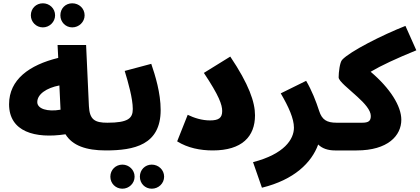

<svg xmlns="http://www.w3.org/2000/svg" viewBox="-20 -907 2544 1164"><path d="M418 -741C459 -741 493 -774 493 -814C493 -856 459 -887 418 -887C377 -887 346 -856 346 -814C346 -774 377 -741 418 -741ZM240 -741C280 -741 314 -774 314 -814C314 -856 280 -887 240 -887C199 -887 167 -856 167 -814C167 -774 199 -741 240 -741ZM621 5C687 5 721 -30 721 -81C721 -126 695 -163 631 -163C555 -163 523 -181 519 -264L502 -634H329L333 -556C158 -513 35 -425 35 -275C35 -108 193 -65 377 -93C419 -24 503 5 621 5ZM206 -288C206 -336 262 -374 340 -389L347 -242C268 -228 206 -247 206 -288Z M621 5C793 5 954 -28 954 -240C954 -344 921 -450 897 -520L736 -477C757 -408 785 -310 785 -246C785 -190 757 -163 631 -163ZM900 237C941 237 975 205 975 164C975 123 941 91 900 91C859 91 828 123 828 164C828 205 859 237 900 237ZM722 237C762 237 796 205 796 164C796 123 762 91 722 91C681 91 649 123 649 164C649 205 681 237 722 237Z M1054 -50C1118 -10 1194 5 1270 5C1447 5 1526 -79 1526 -208C1526 -288 1489 -396 1376 -564L1216 -465C1308 -327 1327 -272 1327 -234C1327 -192 1306 -177 1253 -177C1204 -177 1157 -192 1118 -211Z M1568 231C1764 183 1869 79 1909 -31C1933 -7 1968 5 2011 5C2078 5 2111 -30 2111 -81C2111 -126 2085 -163 2021 -163C1961 -163 1932 -181 1915 -234C1896 -293 1870 -359 1836 -417L1682 -341C1730 -259 1762 -188 1762 -133C1762 -63 1704 27 1514 76Z M2011 5H2142C2332 5 2413 -85 2413 -181C2413 -264 2345 -372 2227 -472C2291 -510 2384 -553 2504 -602L2438 -750C2300 -696 2100 -595 2054 -544C2040 -529 2033 -468 2033 -438C2033 -415 2094 -369 2147 -320C2190 -281 2228 -239 2228 -204C2228 -174 2215 -163 2175 -163H2021Z"/></svg>

Font: Noto Sans Arabic UI Bk
Style: Regular
Weight: 900
Designer: Monotype Design Team, Nadine Chahine and Nizar Qandah
Foundry: Monotype Imaging Inc.
Version: Version 2.010